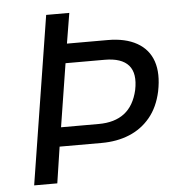

<svg xmlns="http://www.w3.org/2000/svg" viewBox="-51 -753 743 802"><g transform="rotate(-5 320.5 -352.5)"><path d="M60 0 172 -705H269L248 -578H419Q493 -578 541.5 -550.5Q590 -523 607.5 -471.5Q625 -420 610 -346Q596 -281 560.5 -238Q525 -195 473 -173.5Q421 -152 356 -152H180L157 0ZM193 -232H351Q418 -232 459 -263.5Q500 -295 515 -360Q529 -429 499.5 -463Q470 -497 399 -497H235Z"/></g></svg>

Font: Nunito Sans 7pt SemiCondensed Medium
Style: Italic
Weight: 500
Width: 4
Italic angle: -9°
Designer: Vernon Adams
Foundry: Vernon Adams
Version: Version 3.101;gftools[0.9.27]